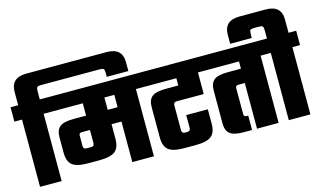

<svg xmlns="http://www.w3.org/2000/svg" viewBox="-117 -1159 2441 1459"><g transform="rotate(-15 1103.5 -429.0)"><path d="M794 -858Q916 -858 916 -746V-676H746V-709Q746 -732 739 -738.5Q732 -745 710 -745H246Q224 -745 217 -738.5Q210 -732 210 -709V-642H270V-529H210V0H40V-529H-20V-642H40V-746Q40 -858 162 -858Z M996 -642V-529H936V0H766V-319H688V-205Q688 -135 652.5 -106.5Q617 -78 527 -78H441Q351 -78 315.5 -106.5Q280 -135 280 -205V-325Q280 -382 310.5 -407Q341 -432 420 -432H518V-529H230V-642ZM518 -215V-319H455Q432 -319 432 -299V-215Q432 -191 457 -191H493Q518 -191 518 -215ZM766 -432V-529H688V-432Z M1484 -642V-529H1424V-359H1211Q1186 -359 1186 -335V-137Q1186 -113 1211 -113H1229Q1254 -113 1254 -137V-239H1424V-127Q1424 -57 1388.5 -28.5Q1353 0 1263 0H1177Q1087 0 1051.5 -28.5Q1016 -57 1016 -127V-365Q1016 -422 1046.5 -447Q1077 -472 1156 -472H1254V-529H956V-642Z M1977 -642V-529H1917V0H1747V-359H1697Q1674 -359 1674 -339V-133Q1674 -113 1697 -113H1708V0H1644Q1565 0 1534.5 -25Q1504 -50 1504 -107V-365Q1504 -422 1534.5 -447Q1565 -472 1644 -472H1747V-529H1444V-642Z M2227 -642V-529H2167V0H1997V-529H1937V-642H1997V-709Q1997 -732 1990 -738.5Q1983 -745 1961 -745H1923Q1901 -745 1894 -738.5Q1887 -732 1887 -709V-676H1717V-746Q1717 -858 1839 -858H2045Q2167 -858 2167 -746V-642Z"/></g></svg>

Font: Teko
Style: Bold
Weight: 700
Designer: Manushi Parikh, Jonny Pinhorn
Foundry: Indian Type Foundry
Version: Version 1.106;PS 1.0;hotconv 1.0.78;makeotf.lib2.5.61930; tt